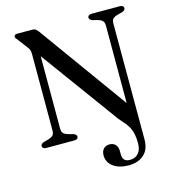

<svg xmlns="http://www.w3.org/2000/svg" viewBox="-131 -807 1022 1140"><g transform="rotate(-15 379.5 -237.0)"><path d="M511 -82.5 157 -567.5 181 -588.5V-91.5Q181 -71 189.2 -61.5Q197.5 -52 219.5 -45.5L250 -37.5Q268.5 -30 268.5 -17.5Q268.5 -10 262.5 -5Q256.5 0 244 0H72.5Q60 0 54 -5Q48 -10 48 -17.5Q48 -30.5 66.5 -37.5L96 -45.5Q117.5 -52 126 -61.5Q134.5 -71 134.5 -91.5V-557Q134.5 -575.5 131 -585.8Q127.5 -596 116.5 -609L75 -664Q68.5 -671.5 65 -676Q61.5 -680.5 61.5 -686.5Q61.5 -693 66.8 -696.5Q72 -700 80.5 -700H170Q181.5 -700 189.2 -696.8Q197 -693.5 207 -681.5L621 -107.5L602 -81.5V-608.5Q602 -629 593.5 -638.8Q585 -648.5 563 -654.5L532.5 -662.5Q514 -670 514 -682.5Q514 -690.5 520.2 -695.2Q526.5 -700 538.5 -700H710Q722.5 -700 728.8 -695.2Q735 -690.5 735 -682.5Q735 -669.5 716.5 -662.5L686.5 -654.5Q664.5 -648.5 656.2 -639Q648 -629.5 648 -608.5L648.5 100.5Q648.5 163.5 613 195Q577.5 226.5 520 226.5Q476.5 226.5 447.2 213.2Q418 200 403.5 178.8Q389 157.5 389 132Q389 105 403 90.8Q417 76.5 440 76.5Q462.5 76.5 476 91.2Q489.5 106 489.5 131V153Q489.5 174.5 501 186Q512.5 197.5 535.5 197Q566.5 197 586 175.8Q605.5 154.5 605.5 113Q605.5 79 600.2 55.2Q595 31.5 585.5 14.5Q576 -2.5 564 -17Q552 -31.5 538.2 -46.8Q524.5 -62 511 -82.5Z"/></g></svg>

Font: Fraunces 17pt
Style: Regular
Weight: 400
Version: Version 1.000;[b76b70a41]